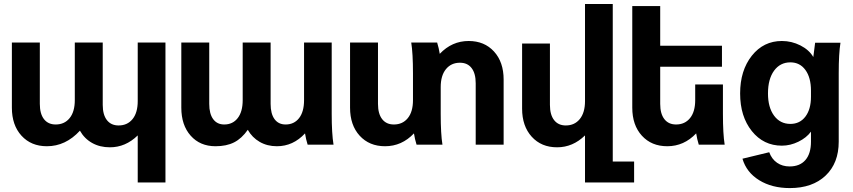

<svg xmlns="http://www.w3.org/2000/svg" viewBox="-20 -731 4310 970"><path d="M815.9 190.9H675.8V-46.9Q614.3 13.2 535.2 13.2Q484.4 13.2 445.3 -8.8Q406.2 -30.8 383.8 -70.8Q311.5 7.8 216.8 7.8Q137.2 7.8 88.6 -45.4Q40 -98.6 40 -187V-516.1H181.2V-206.1Q181.2 -156.2 202.1 -129.2Q223.1 -102.1 261.2 -102.1Q305.7 -102.1 331.8 -134.3Q357.9 -166.5 357.9 -225.1V-516.1H499V-201.2Q499 -151.4 520 -124.3Q541 -97.2 579.1 -97.2Q623.5 -97.2 649.7 -129.4Q675.8 -161.6 675.8 -220.2V-516.1H815.9Z M1206.1 -225.1V-516.1H1347.2V-206.1Q1347.2 -156.2 1366.9 -129.2Q1386.7 -102.1 1422.9 -102.1Q1465.8 -102.1 1491 -134.3Q1516.1 -166.5 1516.1 -225.1V-516.1H1655.8V-155.8Q1655.8 -57.1 1665 0H1534.2Q1525.4 -28.3 1521 -57.1Q1460.9 7.8 1378.9 7.8Q1330.1 7.8 1292 -14.2Q1253.9 -36.1 1231.9 -75.2Q1201.2 -31.2 1162.6 -11.7Q1124 7.8 1068.8 7.8Q990.7 7.8 943.4 -45.4Q896 -98.6 896 -187V-516.1H1037.1V-206.1Q1037.1 -156.2 1056.9 -129.2Q1076.7 -102.1 1112.8 -102.1Q1155.8 -102.1 1180.9 -134.3Q1206.1 -166.5 1206.1 -225.1Z M2066.4 -225.1V-359.9Q2066.4 -461.9 2057.6 -516.1H2188.5Q2197.3 -487.3 2201.7 -459Q2263.2 -523.9 2347.7 -523.9Q2427.2 -523.9 2475.8 -470.7Q2524.4 -417.5 2524.4 -329.1V0H2383.3V-310.1Q2383.3 -360.4 2362.5 -387.2Q2341.8 -414.1 2303.7 -414.1Q2259.3 -414.1 2232.9 -381.6Q2206.5 -349.1 2206.5 -291V-155.8Q2206.5 -54.2 2215.3 0H2084.5Q2075.7 -28.3 2071.3 -57.1Q2009.8 7.8 1925.3 7.8Q1845.7 7.8 1797.1 -45.4Q1748.5 -98.6 1748.5 -187V-516.1H1889.6V-206.1Q1889.6 -156.2 1910.6 -129.2Q1931.6 -102.1 1969.7 -102.1Q2014.2 -102.1 2040.3 -134.3Q2066.4 -166.5 2066.4 -225.1Z M3075.7 -710.9V85H3183.6V190.9H2935.5V-46.9Q2874 13.2 2794.4 13.2Q2714.8 13.2 2666.3 -40.3Q2617.7 -93.8 2617.7 -182.1V-511.2H2758.3V-201.2Q2758.3 -151.4 2779.3 -124.3Q2800.3 -97.2 2838.4 -97.2Q2882.8 -97.2 2909.2 -129.6Q2935.5 -162.1 2935.5 -220.2V-710.9Z M3641.1 0H3510.3Q3501.5 -28.3 3497.1 -57.1Q3435.5 7.8 3351.1 7.8Q3271.5 7.8 3222.9 -45.4Q3174.3 -98.6 3174.3 -187V-700.2H3315.4V-500H3627.4V-394H3315.4V-206.1Q3315.4 -156.2 3336.4 -129.2Q3357.4 -102.1 3395.5 -102.1Q3439.9 -102.1 3466.1 -134.3Q3492.2 -166.5 3492.2 -225.1V-304.2H3632.3V-155.8Q3632.3 -54.2 3641.1 0Z M4077.1 -15.1V-65.9Q4054.7 -35.2 4013.7 -15.1Q3972.7 4.9 3930.2 4.9Q3837.4 4.9 3778.3 -68.8Q3719.2 -142.6 3719.2 -258.8Q3719.2 -375 3778.3 -449.5Q3837.4 -523.9 3930.2 -523.9Q3979.5 -523.9 4023.7 -501.5Q4067.9 -479 4088.9 -442.9Q4090.8 -461.9 4098.1 -515.1H4226.1Q4217.3 -460 4217.3 -361.8V-15.1Q4217.3 93.3 4150.9 156.2Q4084.5 219.2 3970.2 219.2Q3879.9 219.2 3815.4 179.4Q3751 139.6 3731 70.8L3866.2 38.1Q3878.9 72.8 3905.8 91.3Q3932.6 109.9 3969.2 109.9Q4021 109.9 4049.1 77.4Q4077.1 44.9 4077.1 -15.1ZM3859.9 -258.8Q3859.9 -188.5 3890.6 -146.7Q3921.4 -105 3973.1 -105Q4021 -105 4049.1 -142.1Q4077.1 -179.2 4077.1 -242.2V-272.9Q4077.1 -338.9 4049.1 -377.4Q4021 -416 3973.1 -416Q3921.4 -416 3890.6 -373.8Q3859.9 -331.5 3859.9 -258.8Z"/></svg>

Font: LT Superior
Style: Bold
Weight: 400
Designer: Daniel Lyons
Foundry: LyonsType
Version: Version 1.000